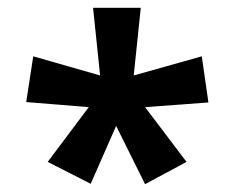

<svg xmlns="http://www.w3.org/2000/svg" viewBox="-20 -793 582 491"><path d="M340 -773H218L236 -600L65 -649L47 -532L207 -519L102 -379L212 -323L277 -471L351 -322L457 -379L351 -519L513 -531L496 -649L322 -600Z"/></svg>

Font: Noto Sans Telugu Condensed
Style: Bold
Weight: 700
Width: 3
Designer: Jelle Bosma - Monotype Design Team
Foundry: Monotype Imaging Inc.
Version: Version 2.005